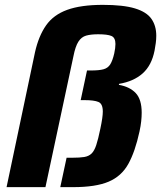

<svg xmlns="http://www.w3.org/2000/svg" viewBox="-20 -770 663 790"><path d="M7 0 124 -555Q139 -622 169.5 -665.5Q200 -709 256.5 -729.5Q313 -750 403 -750Q487 -750 535 -735.5Q583 -721 603 -692.5Q623 -664 623 -623Q623 -608 621 -593Q619 -578 616 -562Q604 -501 567 -468Q530 -435 470 -425L469 -421Q514 -413 538.5 -387Q563 -361 563 -306Q563 -290 561 -271Q559 -252 554 -229Q536 -146 508 -95.5Q480 -45 427 -22.5Q374 0 281 0H228L254 -121H278Q308 -121 326.5 -124Q345 -127 356.5 -138Q368 -149 376 -173Q384 -197 393 -241Q403 -288 403 -311Q403 -343 385 -350.5Q367 -358 328 -358H312L338 -480H354Q388 -480 406 -485Q424 -490 433.5 -505Q443 -520 450 -550Q455 -573 455 -589Q455 -615 438.5 -622Q422 -629 384 -629Q354 -629 334.5 -623.5Q315 -618 302.5 -598.5Q290 -579 282 -538L167 0Z"/></svg>

Font: Saira
Style: Bold Italic
Weight: 700
Italic angle: -12°
Designer: Hector Gatti with collaboration of the Omnibus-Type team
Foundry: Omnibus-Type
Version: Version 1.100; ttfautohint (v1.8.3)